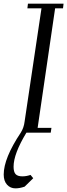

<svg xmlns="http://www.w3.org/2000/svg" viewBox="-30 -722 366 1045"><path d="M-9.8 228Q-9.8 139.2 83 0Q100.1 -26.9 104 -61L195.8 -676.8H119.1L122.1 -702.1H315.9L313 -676.8H270L174.8 -25.9H250L246.1 0H113.8Q43.9 115.2 43.9 185.1Q43.9 213.9 54.9 225.8Q65.9 237.8 91.8 237.8Q113.8 237.8 136.2 230L150.9 248L104 293.9Q77.1 303.2 54.2 303.2Q26.4 303.2 8.3 283.2Q-9.8 263.2 -9.8 228Z"/></svg>

Font: Dehuti Alt
Style: Italic
Weight: 400
Version: Version 1.2